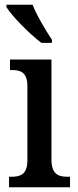

<svg xmlns="http://www.w3.org/2000/svg" viewBox="-20 -786 326 806"><path d="M154 -606H198V-619C173 -657 134 -721 117 -766H7V-756C28 -721 105 -642 154 -606ZM18 0H274V-44H263C225 -44 196 -55 196 -116V-536H22V-492H31C68 -492 95 -481 95 -424V-113C95 -54 66 -44 28 -44H18Z"/></svg>

Font: Noto Serif Bengali Condensed Medium
Style: Regular
Weight: 500
Width: 3
Designer: Juan Bruce, Universal Thirst, Indian Type Foundry and the Monotype Design Team.
Foundry: Monotype Imaging Inc.
Version: Version 2.003